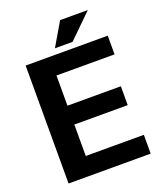

<svg xmlns="http://www.w3.org/2000/svg" viewBox="-158 -974 900 1074"><g transform="rotate(-20 292.5 -437.5)"><path d="M62 0V-702.1H550.8V-590.8H205.1V-411.1H522.9V-298.8H205.1V-111.8H550.8V0ZM330.1 -875H495.1L354 -736.8H249Z"/></g></svg>

Font: LT Superior
Style: Bold
Weight: 400
Designer: Daniel Lyons
Foundry: LyonsType
Version: Version 1.000